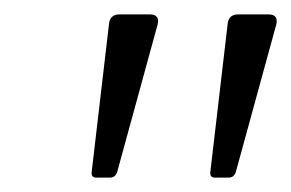

<svg xmlns="http://www.w3.org/2000/svg" viewBox="-20 -706 405 267"><path d="M188.2 -686Q202.5 -686 199.2 -672L143 -467Q140.5 -459 132.8 -459H114Q106.5 -459 107.5 -467L131.5 -672Q132.5 -686 146.5 -686ZM353.2 -686Q367.5 -686 364.2 -672L308 -467Q305.5 -459 297.8 -459H279Q271.5 -459 272.5 -467L296.5 -672Q297.5 -686 311.5 -686Z"/></svg>

Font: Young Serif Light
Style: Italic
Weight: 300
Italic angle: -10.979°
Designer: Bastien Sozeau
Foundry: NBR — Bastien Sozeau
Version: Version 5.001